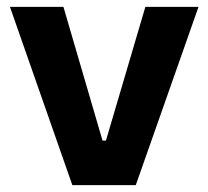

<svg xmlns="http://www.w3.org/2000/svg" viewBox="-20 -540 608 560"><path d="M191 0H376L559 -520H404L289 -130H279L165 -520H9Z"/></svg>

Font: Fixel Display Bold
Style: Bold
Weight: 700
Designer: AlfaBravo + MacPaw
Foundry: Kyrylo Tkachov, Marchela Mozhyna, Serhii Makarenko, Maria Weinstein, Zakhar Kryvoshyya
Version: Version 1.211